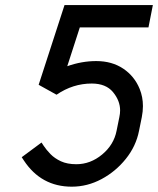

<svg xmlns="http://www.w3.org/2000/svg" viewBox="-20 -720 615 747"><path d="M354.5 -482.4Q415.5 -482.4 459.5 -452.9Q503.4 -423.3 523.4 -374Q536.1 -342.8 536.1 -307.1Q536.1 -286.6 531.7 -264.2L521 -211.4Q509.3 -151.4 469.7 -102.1Q430.2 -52.7 375 -23.2Q319.8 6.3 259.3 6.3Q140.1 6.3 72.8 -95.7L64.5 -108.4L141.6 -165.5L149.9 -152.8Q160.2 -137.2 176.3 -120.6Q192.4 -104 217 -92.5Q241.7 -81.1 276.9 -81.1Q332 -81.1 377.4 -118.9Q422.9 -156.7 433.6 -211.4L444.3 -264.2Q447.3 -277.8 447.3 -290.5Q447.3 -328.1 419.7 -361.6Q392.1 -395 336.9 -395Q263.7 -395 200.2 -351.6H199.7L130.4 -390.1L231 -700.2H574.7L557.6 -613.3H290.5L241.7 -462.4Q297.9 -482.4 354.5 -482.4Z"/></svg>

Font: Qaz
Style: Italic
Weight: 400
Italic angle: -11.25°
Designer: GGBotNet
Foundry: f0n7
Version: 0.70